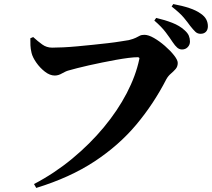

<svg xmlns="http://www.w3.org/2000/svg" viewBox="-20 -868 1041 943"><path d="M147 36Q248 -17 335 -89Q422 -161 490 -243Q558 -325 602.5 -410.5Q647 -496 664 -577Q666 -582 663.5 -584.5Q661 -587 656 -587Q638 -587 610.5 -583.5Q583 -580 549.5 -574Q516 -568 482 -561Q448 -554 416.5 -547Q385 -540 360 -533.5Q335 -527 321 -523Q304 -519 285.5 -508Q267 -497 249 -497Q225 -497 200.5 -516Q176 -535 158 -561Q140 -587 135 -608Q130 -629 129.5 -645Q129 -661 129 -680L143 -686Q166 -665 187.5 -649.5Q209 -634 236 -634Q258 -634 290 -635.5Q322 -637 360 -640.5Q398 -644 436.5 -648Q475 -652 510 -656Q545 -660 572 -664.5Q599 -669 613 -671Q636 -677 647 -682.5Q658 -688 666.5 -692.5Q675 -697 689 -697Q709 -697 736 -681.5Q763 -666 790 -642.5Q817 -619 835 -596Q853 -573 853 -559Q853 -541 842.5 -529Q832 -517 819 -506Q806 -495 797 -479Q735 -358 649.5 -256Q564 -154 444 -75Q324 4 158 55ZM874 -625Q861 -625 850.5 -634Q840 -643 828 -661Q815 -681 794.5 -708.5Q774 -736 738 -767L747 -780Q790 -770 826 -756Q862 -742 886 -720Q902 -706 907.5 -692.5Q913 -679 913 -664Q913 -648 902 -636.5Q891 -625 874 -625ZM965 -702Q950 -702 939.5 -712Q929 -722 914 -741Q902 -758 883 -781Q864 -804 823 -836L831 -848Q875 -840 909.5 -828.5Q944 -817 966 -801Q985 -788 993 -772.5Q1001 -757 1001 -739Q1001 -722 991.5 -712Q982 -702 965 -702Z"/></svg>

Font: Noto Serif HK ExtraLight ExtraBold
Style: Regular
Weight: 800
Version: Version 2.003-H1;hotconv 1.1.1;makeotfexe 2.6.0